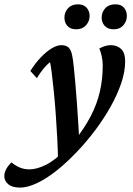

<svg xmlns="http://www.w3.org/2000/svg" viewBox="-142 -642 613 886"><path d="M-49.8 223.6Q-85.9 223.6 -104 208Q-122.1 192.4 -122.1 170.9Q-122.1 154.3 -113.3 138.2Q-104.5 122.1 -88.9 107.4Q-73.2 121.1 -52.2 130.4Q-31.2 139.6 -5.9 139.6Q27.3 139.6 69.8 118.7Q112.3 97.7 161.1 46.9L200.2 9.8Q248 -50.8 276.9 -106.4Q305.7 -162.1 318.8 -219.2Q332 -276.4 332 -339.8Q332 -362.3 327.1 -383.8Q322.3 -405.3 316.4 -418Q328.1 -424.8 341.8 -429.2Q355.5 -433.6 369.1 -433.6Q398.4 -433.6 417 -416Q435.5 -398.4 435.5 -358.4Q435.5 -311.5 417.5 -258.3Q399.4 -205.1 368.2 -149.4Q336.9 -93.8 296.9 -40.5Q256.8 12.7 212.9 58.6Q177.7 95.7 142.6 126Q107.4 156.2 73.2 178.2Q39.1 200.2 7.8 211.9Q-23.4 223.6 -49.8 223.6ZM126 102.5Q125 50.8 122.1 -5.4Q119.1 -61.5 115.2 -116.2Q111.3 -170.9 106.4 -218.8Q101.6 -266.6 97.2 -302.2Q92.8 -337.9 88.9 -355.5Q56.6 -329.1 28.3 -281.2L-2 -314.5Q21.5 -351.6 46.9 -377.9Q72.3 -404.3 96.7 -418.9Q121.1 -433.6 140.6 -433.6Q164.1 -433.6 175.8 -421.4Q187.5 -409.2 192.4 -378.9Q195.3 -364.3 198.7 -331.1Q202.1 -297.9 206.1 -253.4Q210 -209 213.4 -160.2Q216.8 -111.3 219.7 -64.9Q222.7 -18.6 223.6 17.6ZM210 -506.8Q182.6 -506.8 168.9 -522.5Q155.3 -538.1 155.3 -560.5Q155.3 -585.9 171.9 -604Q188.5 -622.1 217.8 -622.1Q244.1 -622.1 257.8 -606.4Q271.5 -590.8 271.5 -568.4Q271.5 -543.9 254.9 -525.4Q238.3 -506.8 210 -506.8ZM382.8 -506.8Q355.5 -506.8 341.3 -522.5Q327.1 -538.1 327.1 -560.5Q327.1 -585.9 343.8 -604Q360.4 -622.1 390.6 -622.1Q417 -622.1 430.2 -606.4Q443.4 -590.8 443.4 -568.4Q443.4 -543.9 427.2 -525.4Q411.1 -506.8 382.8 -506.8Z"/></svg>

Font: Crimson Pro SemiBold
Style: Italic
Weight: 600
Italic angle: -12°
Designer: Jacques Le Bailly
Foundry: Baron von Fonthausen
Version: Version 1.003